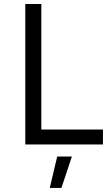

<svg xmlns="http://www.w3.org/2000/svg" viewBox="-20 -720 557 957"><path d="M106 0ZM106 -700.2H186V-74.2H493.2V0H106ZM265.1 60.1H338.4L286.1 216.8H228Z"/></svg>

Font: Argentum Sans Light
Style: Regular
Weight: 300
Designer: Julieta Ulanovsky (Modified by Cristiano Sobral)
Foundry: Julieta Ulanovsky
Version: Version 1.000; ttfautohint (v1.5.65-e2d9)